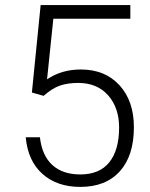

<svg xmlns="http://www.w3.org/2000/svg" viewBox="-20 -731 594 761"><path d="M82 -187H138.2Q146.5 -114.3 187.5 -76.9Q228.5 -39.6 298.3 -39.6Q374.5 -39.6 413.3 -87.9Q452.1 -136.2 452.1 -225.6Q452.1 -303.7 408.7 -353Q365.2 -402.3 290 -402.3Q248.5 -402.3 217.8 -391.8Q187 -381.3 152.8 -351.1L106.4 -364.3L141.1 -710.9H496.6V-656.7H191.4L166.5 -416.5Q223.6 -455.6 300.3 -455.6Q396.5 -455.6 453.6 -393.1Q510.7 -330.6 510.7 -226.6Q510.7 -114.3 455.1 -52.2Q399.4 9.8 298.3 9.8Q205.6 9.8 147.9 -42Q90.3 -93.8 82 -187Z"/></svg>

Font: Roboto Light
Style: Regular
Weight: 300
Designer: Google
Version: Version 2.137; 2017